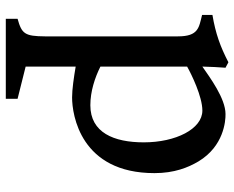

<svg xmlns="http://www.w3.org/2000/svg" viewBox="-92 -467 796 652"><g transform="rotate(90 306.0 -141.0)"><path d="M103.5 104.5C103 172.9 94.7 183.1 43.9 197.3V237.3H315.4V197.3L206.1 169.9V0C243.2 6.3 283.2 12.2 311 12.2C370.1 12.2 567.9 -16.6 567.9 -267.6C567.9 -335 548.8 -382.3 527.8 -417.5C476.1 -502.9 391.1 -509.3 367.2 -508.8C314.5 -508.8 242.7 -455.6 206.1 -430.2C207 -459.5 208 -484.4 210 -508.8L191.4 -518.6C138.7 -491.2 94.2 -475.1 30.8 -464.4V-429.2C73.2 -418.5 103.5 -417.5 103.5 -347.2ZM206.1 -84V-378.4C231.9 -393.1 308.1 -430.2 355.5 -430.2C418 -430.2 463.4 -339.8 463.4 -231.4C463.4 -129.4 430.2 -49.8 337.4 -49.8C290 -49.8 243.2 -65.4 206.1 -84Z"/></g></svg>

Font: Donegal One
Style: Regular
Weight: 400
Designer: Gary Lonergan
Foundry: Sorkin Type Co.
Version: Version 1.004